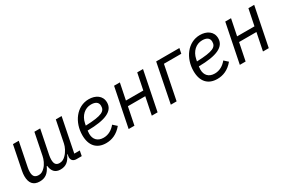

<svg xmlns="http://www.w3.org/2000/svg" viewBox="64 -1364 3251 2212"><g transform="rotate(-30 1689.5 -258.0)"><path d="M188 12C264 12 309 -25 344 -102H350C358 -31 392 12 464 12C539 12 580 -25 616 -102H621L619 -92C616 -78 615 -70 615 -63C615 -26 637 0 681 0H751L764 -68H691L781 -516H704L646 -228C638 -188 613 -135 576 -98C553 -74 527 -58 492 -58C443 -58 426 -87 426 -140C426 -157 428 -178 432 -198L496 -516H419L361 -228C353 -186 330 -132 297 -99C270 -71 247 -58 215 -58C160 -58 141 -87 141 -142C141 -158 143 -177 147 -197L211 -516H134L70 -197C65 -172 63 -150 63 -130C63 -40 102 12 188 12Z M1072 12C1146 12 1221 -16 1285 -94L1235 -139C1195 -90 1142 -57 1077 -57C997 -57 954 -106 954 -179C954 -190 955 -207 957 -221C1197 -223 1313 -277 1313 -390C1313 -483 1235 -528 1147 -528C985 -528 877 -375 877 -204C877 -64 949 12 1072 12ZM1139 -462C1188 -462 1234 -446 1234 -391C1234 -320 1188 -289 967 -281L973 -310C992 -402 1058 -462 1139 -462Z M1375 0H1452L1499 -232H1730L1683 0H1760L1864 -516H1787L1743 -300H1512L1556 -516H1479Z M1936 0H2013L2103 -448H2334L2348 -516H2039Z M2551 12C2625 12 2700 -16 2764 -94L2714 -139C2674 -90 2621 -57 2556 -57C2476 -57 2433 -106 2433 -179C2433 -190 2434 -207 2436 -221C2676 -223 2792 -277 2792 -390C2792 -483 2714 -528 2626 -528C2464 -528 2356 -375 2356 -204C2356 -64 2428 12 2551 12ZM2618 -462C2667 -462 2713 -446 2713 -391C2713 -320 2667 -289 2446 -281L2452 -310C2471 -402 2537 -462 2618 -462Z M2854 0H2931L2978 -232H3209L3162 0H3239L3343 -516H3266L3222 -300H2991L3035 -516H2958Z"/></g></svg>

Font: Braiins Sans
Style: Italic
Weight: 400
Italic angle: -11.31°
Designer: Mike Abbink, Paul van der Laan, Pieter van Rosmalen, Jiri Chlebus, Lubos Buracinsky
Foundry: Bold Monday, Sudetype
Version: Version 1.000;hotconv 1.0.109;makeotfexe 2.5.65596